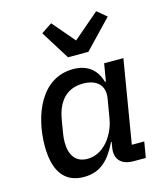

<svg xmlns="http://www.w3.org/2000/svg" viewBox="-117 -869 834 969"><g transform="rotate(-15 300.0 -384.0)"><path d="M202.4 12.1C291.9 12.1 338.4 -41.9 378.2 -122.5H381.7L376.8 -93.4C367.9 -38 396 0 463.8 0H527.3L541.2 -82.4H476.2L548.3 -516H447.8L432.2 -424H427.9C408.4 -491.1 362.9 -528.1 287.6 -528.1C120 -528.1 50.1 -348 50.1 -189.6C50.1 -60 99.1 12.1 202.4 12.1ZM152 -182.5C152 -196.7 153.4 -211.6 155.9 -227.6L167.3 -295.5C182.2 -385.7 229.4 -444.6 317.5 -444.6C389.2 -444.6 429.7 -406.6 418.7 -340.6L401.3 -236.9C393.5 -191.4 372.2 -152 350.1 -125.7C318.9 -89.1 281.6 -71.7 242.5 -71.7C180.8 -71.7 152 -115.1 152 -182.5ZM185.4 -742.9 279.5 -592.3H386L526.3 -739L476.9 -780.2L340.9 -663.7L241.5 -780.2Z"/></g></svg>

Font: Margiela Mono Italic Medium It
Style: Regular
Weight: 500
Designer: Mike Abbink, Paul van der Laan, Pieter van Rosmalen
Foundry: Bold Monday
Version: Version 2.003 2021